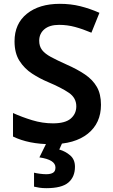

<svg xmlns="http://www.w3.org/2000/svg" viewBox="-20 -744 590 1004"><path d="M508 -196Q508 -100 439.5 -45Q371 10 248 10Q130 10 48 -30V-153Q94 -132 148 -115.5Q202 -99 257 -99Q321 -99 350 -124Q379 -149 379 -188Q379 -232 340.5 -258.5Q302 -285 231 -315Q188 -333 148 -359Q108 -385 82 -425.5Q56 -466 56 -528Q56 -620 120.5 -672Q185 -724 293 -724Q350 -724 400 -711.5Q450 -699 500 -677L458 -573Q413 -592 372.5 -603Q332 -614 289 -614Q239 -614 212 -591Q185 -568 185 -531Q185 -502 200 -482.5Q215 -463 246.5 -446Q278 -429 327 -407Q384 -382 424.5 -354.5Q465 -327 486.5 -289.5Q508 -252 508 -196ZM372 128Q372 181 337.5 210.5Q303 240 222 240Q202 240 186 237.5Q170 235 158 232V159Q170 162 188.5 164.5Q207 167 222 167Q244 167 257 159.5Q270 152 270 132Q270 91 186 79L225 0H307L290 38Q322 47 347 68.5Q372 90 372 128Z"/></svg>

Font: Noto Sans Lisu SemiBold
Style: Regular
Weight: 600
Designer: Monotype Design Team. David Williams.
Foundry: Monotype Imaging Inc.
Version: Version 2.102; ttfautohint (v1.8.4.7-5d5b)